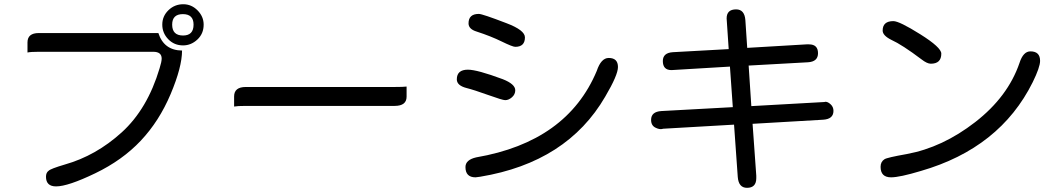

<svg xmlns="http://www.w3.org/2000/svg" viewBox="-20 -816 5040 911"><path d="M843.8 -576.2Q843.8 -498 789.6 -369.6Q735.4 -241.2 647.9 -148.4Q560.5 -55.7 431.6 6.3Q302.7 68.4 246.1 68.4Q198.2 68.4 198.2 22.5Q198.2 2.9 210.9 -5.9Q220.7 -15.6 287.1 -35.2Q435.5 -77.1 557.6 -188Q679.7 -298.8 737.3 -492.2Q747.1 -523.4 747.1 -538.1Q747.1 -570.3 707 -570.3H164.1Q126 -570.3 110.4 -566.9Q110.4 -570.3 110.4 -614.7Q110.4 -659.2 164.1 -659.2H731.4Q757.8 -577.1 843.8 -576.2ZM849.6 -795.9Q888.7 -795.9 917.5 -766.6Q946.3 -737.3 946.3 -699.2Q946.3 -656.2 916.5 -628.4Q886.7 -600.6 848.6 -600.6Q806.6 -600.6 778.3 -629.9Q750 -659.2 750 -699.2Q750 -739.3 779.3 -767.6Q808.6 -795.9 849.6 -795.9ZM847.7 -749Q796.9 -749 796.9 -699.2Q796.9 -647.5 848.6 -647.5Q898.4 -647.5 898.4 -699.2Q898.4 -749 847.7 -749Z M1852.5 -403.3Q1893.6 -403.3 1909.2 -405.3Q1909.2 -403.3 1909.2 -357.4Q1909.2 -313.5 1852.5 -313.5H1146.5Q1106.4 -313.5 1090.8 -310.5Q1090.8 -313.5 1090.8 -358.4Q1090.8 -403.3 1146.5 -403.3H1852.5Z M2200.2 -485.4Q2244.1 -485.4 2365.2 -440.4Q2424.8 -417 2424.8 -387.7Q2424.8 -368.2 2409.2 -354.5Q2393.6 -340.8 2377 -340.8Q2364.3 -340.8 2296.4 -365.2Q2228.5 -389.6 2193.4 -398.4Q2147.5 -410.2 2147.5 -439.5Q2147.5 -485.4 2200.2 -485.4ZM2252 -750Q2268.6 -750 2382.8 -706.1Q2470.7 -672.9 2470.7 -638.7Q2470.7 -593.8 2424.8 -593.8Q2412.1 -593.8 2360.4 -619.1Q2308.6 -644.5 2242.2 -666Q2203.1 -677.7 2203.1 -705.1Q2203.1 -750 2252 -750ZM2868.2 -541Q2912.1 -541 2912.1 -498Q2912.1 -460 2851.6 -357.4Q2670.9 -45.9 2258.8 22.5L2236.3 25.4Q2188.5 25.4 2188.5 -23.4Q2188.5 -57.6 2239.3 -69.3Q2670.9 -143.6 2811.5 -479.5Q2832 -541 2868.2 -541Z M3462.9 -224.6 3125 -205.1 3123 -204.1Q3109.4 -201.2 3092.8 -209Q3069.3 -218.8 3069.3 -247.1Q3069.3 -286.1 3118.2 -289.1L3457 -307.6L3443.4 -500L3166 -483.4Q3125 -483.4 3125 -526.4Q3125 -565.4 3172.9 -568.4L3437.5 -583L3428.7 -713.9L3427.7 -728.5Q3427.7 -771.5 3472.7 -771.5Q3512.7 -771.5 3516.6 -720.7L3525.4 -588.9L3806.6 -605.5H3818.4Q3861.3 -605.5 3861.3 -563.5Q3861.3 -523.4 3813.5 -520.5L3532.2 -504.9L3544.9 -312.5L3892.6 -332L3894.5 -333H3897.5Q3908.2 -333 3921.4 -320.8Q3934.6 -308.6 3934.6 -290Q3934.6 -251 3885.7 -248L3550.8 -228.5L3568.4 17.6V29.3Q3568.4 75.2 3524.4 75.2Q3484.4 75.2 3480.5 23.4L3462.9 -224.6Z M4218.8 -715.8Q4247.1 -715.8 4346.7 -653.3Q4446.3 -590.8 4446.3 -561.5Q4446.3 -513.7 4396.5 -513.7Q4378.9 -513.7 4352.5 -534.2Q4260.7 -603.5 4209 -627Q4168 -647.5 4168 -670.9Q4168 -715.8 4218.8 -715.8ZM4869.1 -572.3Q4915 -572.3 4915 -527.3Q4915 -497.1 4879.9 -425.8Q4724.6 -113.3 4349.6 -4.9Q4249 25.4 4208 25.4Q4158.2 25.4 4158.2 -24.4Q4158.2 -48.8 4176.8 -60.5Q4188.5 -68.4 4282.2 -85Q4452.1 -116.2 4607.4 -236.8Q4762.7 -357.4 4817.4 -517.6Q4835 -572.3 4869.1 -572.3Z"/></svg>

Font: YuPearl-Regular
Style: Regular
Weight: 400
Designer: Max Yao
Foundry: Max-Everyday
Version: Version 1.011; ttfautohint (v1.8.3)